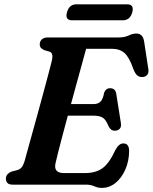

<svg xmlns="http://www.w3.org/2000/svg" viewBox="-20 -878 726 913"><path d="M389 0H41Q22 0 15 -8.2Q8 -16.5 8 -29Q8 -40.5 15.5 -49Q23 -57.5 34.5 -62L61.5 -69Q75 -73 82.5 -81.8Q90 -90.5 96.5 -110.5Q100 -123 109.2 -156.8Q118.5 -190.5 131.5 -237.2Q144.5 -284 158.8 -336Q173 -388 186.5 -437.8Q200 -487.5 210.5 -527Q221 -566.5 226 -587Q231 -608.5 228 -619Q225 -629.5 215 -632.5L191 -639.5Q182.5 -643 175.8 -649.2Q169 -655.5 169 -666.5Q169 -681.5 179 -690.8Q189 -700 208 -700H545Q573 -700 591.8 -709.2Q610.5 -718.5 628.5 -718.5Q658.5 -718.5 665 -683L685 -552Q688.5 -534 681.5 -524Q674.5 -514 661 -512Q645.5 -510 634.2 -518.2Q623 -526.5 614 -550Q595 -605.5 572 -625.8Q549 -646 513 -646H389.5Q383 -621.5 371.5 -580Q360 -538.5 346 -487.5Q332 -436.5 317.5 -383H424.5Q445 -383 457.2 -394Q469.5 -405 475.5 -438.5Q484 -458.5 503 -458.5Q529.5 -458.5 533 -431L554.5 -295Q558 -275 549.5 -265.8Q541 -256.5 527 -256.5Q515.5 -256 508 -262.2Q500.5 -268.5 496 -278Q484 -308.5 468.8 -318.2Q453.5 -328 425.5 -328H302.5Q288.5 -276 276.2 -229.8Q264 -183.5 255.5 -149.8Q247 -116 244 -102Q233.5 -55 284.5 -55H384Q435.5 -55 467.8 -78.5Q500 -102 529 -165.5Q545.5 -196 566.5 -196Q594 -196 594 -159.5Q593.5 -112 576.2 -72.2Q559 -32.5 529.8 -8.5Q500.5 15.5 464 15.5Q445 15.5 428.5 7.8Q412 0 389 0ZM298.5 -819Q308.5 -857.5 343.5 -857.5H584.5Q619 -857.5 609 -819.5Q598.5 -781.5 563.5 -781.5H323Q288 -781.5 298.5 -819Z"/></svg>

Font: Fraunces 9pt S050 SemiBold
Style: Italic
Weight: 600
Italic angle: -16°
Version: Version 1.000; ttfautohint (v1.8.3)